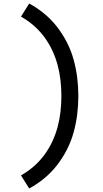

<svg xmlns="http://www.w3.org/2000/svg" viewBox="-20 -874 590 1098"><path d="M147 204 100 129Q139 107 173 77.5Q207 48 233.5 12Q260 -24 279 -64.5Q298 -105 309.5 -148Q321 -191 326 -235.5Q331 -280 331 -325Q331 -370 326 -414.5Q321 -459 309.5 -502Q298 -545 279 -585.5Q260 -626 233.5 -662Q207 -698 173 -727.5Q139 -757 100 -779L147 -854Q193 -829 234 -795Q275 -761 307 -719.5Q339 -678 363 -631Q387 -584 401 -533Q415 -482 421.5 -430Q428 -378 428 -325Q428 -272 421.5 -220Q415 -168 401 -117Q387 -66 363 -19Q339 28 307 69.5Q275 111 234 145Q193 179 147 204Z"/></svg>

Font: Lode Dark
Style: Bold
Weight: 700
Monospace: yes
Designer: Belleve Invis
Foundry: Belleve Invis
Version: Version 29.2.0; ttfautohint (v1.8.3)